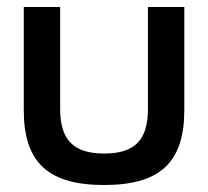

<svg xmlns="http://www.w3.org/2000/svg" viewBox="-20 -520 595 549"><path d="M48 -205C48 -56 117 9 278 9C438 9 507 -56 507 -205V-500H403V-209C403 -120 366 -81 278 -81C190 -81 152 -120 152 -209V-500H48Z"/></svg>

Font: LT Wave Text Medium
Style: Regular
Weight: 500
Designer: Daniel Lyons
Version: Version 2.5 (Glyphs App)